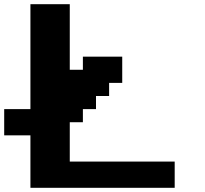

<svg xmlns="http://www.w3.org/2000/svg" viewBox="-20 -895 977 915"><path d="M125 0H812.5V-125H312.5V-312.5H375V-375H437.5V-437.5H500V-500H562.5V-625H375V-562.5H312.5V-875H125V-375H0V-250H125Z"/></svg>

Font: Faithful 32x
Style: Semibold
Weight: 400
Foundry: Faithful Resource Pack
Version: Version 1.0; January 27, 2023